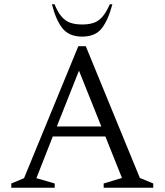

<svg xmlns="http://www.w3.org/2000/svg" viewBox="-20 -882 773 902"><path d="M33 0V-20L93 -45L348 -665H383L637 -46L700 -20V0H467V-20L553 -46L475 -241H228L151 -45L237 -20V0ZM247 -288H456L351 -550ZM366 -710Q304 -710 273 -749.5Q242 -789 224 -862H236Q253 -822 271 -802Q289 -782 312 -774.5Q335 -767 366 -767Q397 -767 419.5 -774.5Q442 -782 460 -802Q478 -822 496 -862H508Q489 -789 458.5 -749.5Q428 -710 366 -710Z"/></svg>

Font: Spectral SC Light
Style: Regular
Weight: 300
Designer: Jean-Baptiste Levee
Foundry: Production Type
Version: Version 2.001